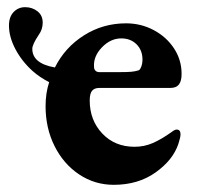

<svg xmlns="http://www.w3.org/2000/svg" viewBox="-20 -501 549 535"><path d="M483 -127Q483 -118 477 -100Q462 -55 413.5 -20.5Q365 14 297 14Q244 14 200.5 -15Q157 -44 132 -94Q107 -144 107 -205Q107 -242 117 -272Q90 -286 71 -303Q41 -330 23 -364Q5 -398 5 -430Q5 -454 18 -467.5Q31 -481 50 -481Q70 -481 84.5 -469.5Q99 -458 99 -438Q99 -419 88 -404Q70 -377 70 -365Q70 -324 133 -313Q161 -369 214 -402.5Q267 -436 331 -436Q373 -436 408.5 -417Q444 -398 465 -366Q486 -334 486 -295Q486 -275 478.5 -265.5Q471 -256 455 -256H257Q243 -256 236.5 -248Q230 -240 230 -221Q230 -166 265 -129Q300 -92 355 -92Q382 -92 406 -102.5Q430 -113 458 -133Q467 -140 472 -140Q483 -140 483 -127ZM242 -315Q242 -308 246 -304Q250 -300 257 -300H310Q334 -300 345.5 -301Q357 -302 366 -305Q370 -306 373.5 -315Q377 -324 377 -335Q377 -361 360.5 -377.5Q344 -394 318 -394Q288 -394 264 -369Q240 -344 242 -315Z"/></svg>

Font: EB Garamond ExtraBold
Style: Regular
Weight: 800
Designer: Georg Duffner and Octavio Pardo
Foundry: Georg Duffner
Version: Version 1.000